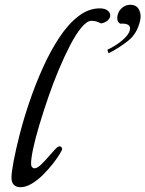

<svg xmlns="http://www.w3.org/2000/svg" viewBox="-20 -770 608 803"><path d="M363 -683Q344 -683 321 -655.5Q298 -628 274 -582Q250 -536 226 -479Q202 -422 181.5 -362Q161 -302 144.5 -247Q128 -192 119 -150Q110 -108 110 -87Q110 -74 115 -70Q120 -66 124 -66Q135 -66 150 -80Q165 -94 180.5 -112Q196 -130 209 -144Q222 -158 229 -158Q235 -158 237 -154.5Q239 -151 240 -147Q240 -143 229.5 -125.5Q219 -108 201 -85Q183 -62 160.5 -39.5Q138 -17 113 -2Q88 13 65 13Q49 13 38.5 3.5Q28 -6 28 -28Q28 -48 37 -96Q46 -144 62.5 -208.5Q79 -273 103.5 -345Q128 -417 159 -486Q190 -555 227 -611.5Q264 -668 307 -701.5Q350 -735 397 -735Q419 -735 430 -726Q441 -717 441 -706Q441 -695 431.5 -685.5Q422 -676 403 -672Q393 -677 384 -680Q375 -683 363 -683ZM429 -562Q464 -578 491.5 -601.5Q519 -625 523 -644Q530 -674 483 -671Q466 -680 472 -707Q476 -725 491 -737.5Q506 -750 525 -750Q551 -750 561.5 -729.5Q572 -709 566 -684Q554 -630 516.5 -600Q479 -570 434 -547Z"/></svg>

Font: Sedan
Style: Italic
Weight: 400
Italic angle: -13.8°
Designer: Sebastian Salazar
Foundry: Sebastian Salazar
Version: Version 1.100; ttfautohint (v1.8.4.7-5d5b)